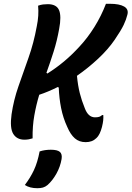

<svg xmlns="http://www.w3.org/2000/svg" viewBox="-20 -730 694 1013"><path d="M181 -700Q195 -705 207 -706.5Q219 -708 232 -708Q278 -708 291.5 -676.5Q305 -645 292 -577Q281 -515 263 -458Q245 -401 225 -346L230 -342Q276 -371 318 -406Q360 -441 401 -486Q442 -530 478 -587.5Q514 -645 539 -710H560Q610 -710 635 -695.5Q660 -681 652 -652Q646 -627 632.5 -598.5Q619 -570 585 -520Q550 -469 497.5 -420Q445 -371 386 -330Q391 -278 401 -238.5Q411 -199 427 -160Q445 -111 481 -111Q495 -111 503 -113.5Q511 -116 519 -123H525Q526 -110 524.5 -95Q523 -80 518 -60Q513 -41 506 -26Q499 -11 488 -1Q467 20 432 20Q398 20 375 0Q352 -20 335 -60Q313 -107 302.5 -159.5Q292 -212 290 -268L285 -271Q233 -245 187 -230Q171 -177 161 -120.5Q151 -64 152 0Q143 3 132 5Q121 7 109 7Q69 7 50 -23.5Q31 -54 41 -127Q52 -202 77.5 -275Q103 -348 130.5 -425.5Q158 -503 174 -591Q186 -648 181 -700ZM189 69Q216 60 248 60Q283 60 296 71.5Q309 83 305 109Q298 150 277.5 186.5Q257 223 231 246Q219 256 206.5 259.5Q194 263 177 263Q137 263 111 246Q140 208 159 167.5Q178 127 189 69Z"/></svg>

Font: Recursive Sn Csl St SmB
Style: Italic
Weight: 600
Italic angle: -15°
Version: Version 1.079;hotconv 1.0.112;makeotfexe 2.5.65598; ttfautoh